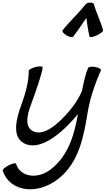

<svg xmlns="http://www.w3.org/2000/svg" viewBox="-44 -1050 791 1436"><path d="M503 -776C539 -821 569 -869 602 -916C609 -869 614 -821 626 -776C628 -768 653 -773 681 -786C709 -799 730 -816 727 -824C709 -891 677 -950 659 -1017C656 -1027 644 -1032 630 -1030C618 -1032 604 -1027 596 -1017C543 -950 478 -891 424 -824C418 -816 431 -799 453 -786C474 -773 497 -768 503 -776ZM171 -520C171 -439 148 -354 117 -270C74 -156 47 -28 133 20C250 86 416 -47 538 -196L539 -198C513 -49 471 110 338 215C236 295 107 274 76 175C74 167 49 172 22 186C-6 200 -26 218 -24 225C26 383 232 414 393 287C551 162 583 -37 613 -217C631 -319 666 -423 711 -525C714 -533 696 -544 669 -549C643 -554 619 -551 615 -542C598 -506 583 -440 569 -369C547 -320 519 -274 483 -230C396 -125 282 -24 199 -71C142 -103 157 -187 186 -263C221 -358 273 -505 275 -546C275 -555 251 -556 222 -549C194 -541 170 -529 171 -520Z"/></svg>

Font: Nupuram Medium Oblique
Style: Regular
Weight: 500
Designer: Santhosh Thottingal (santhosh.thottingal@gmail.com)
Foundry: SMC
Version: Version 1.000